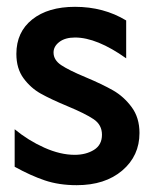

<svg xmlns="http://www.w3.org/2000/svg" viewBox="-20 -533 460 563"><path d="M199 -79Q157 -79 110 -100Q63 -121 23 -154V-44Q70 -18 111.5 -4Q153 10 205 10Q288 10 338.5 -33Q389 -76 389 -143Q389 -188 366 -219Q343 -250 311.5 -268Q280 -286 230 -307Q182 -327 159.5 -342Q137 -357 137 -379Q137 -397 154 -410Q171 -423 200 -423Q264 -423 350 -362V-473Q284 -513 200 -513Q121 -513 74.5 -476Q28 -439 28 -375Q28 -332 49 -303.5Q70 -275 99.5 -258.5Q129 -242 177 -222Q230 -200 254.5 -183.5Q279 -167 279 -138Q279 -108 255.5 -93.5Q232 -79 199 -79Z"/></svg>

Font: Geom Medium
Style: Bold
Weight: 500
Version: Version 1.102